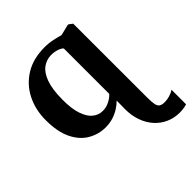

<svg xmlns="http://www.w3.org/2000/svg" viewBox="-220 -711 1108 1108"><g transform="rotate(-45 334.0 -156.5)"><path d="M608.5 253Q564 253 525.8 236Q487.5 219 459 187.5Q430.5 156 414.8 112.2Q399 68.5 399 15L400 -54Q383.5 -37 360 -22Q336.5 -7 307.8 2Q279 11 246.5 11Q189 11 139.5 -17.8Q90 -46.5 60.2 -107.2Q30.5 -168 30.5 -263.5Q30.5 -347 64.5 -415.5Q98.5 -484 164 -525Q229.5 -566 324 -566Q357 -566 389.5 -559Q422 -552 442 -546L507.5 -562H514L536.5 -545L537 59.5Q537 95.5 541 114.8Q545 134 556.5 141.5Q568 149 590.5 149Q609 149 630.8 142.8Q652.5 136.5 668 125.5V244.5Q659.5 247.5 650.2 249.2Q641 251 631 252Q621 253 608.5 253ZM301.5 -68Q323 -68 341.8 -75Q360.5 -82 374.8 -92Q389 -102 397 -111.5V-481.5Q391 -491 368.5 -499.2Q346 -507.5 319 -507.5Q281 -507.5 250 -485Q219 -462.5 201 -412.5Q183 -362.5 182.5 -279.5Q182 -205.5 197.8 -158.8Q213.5 -112 240.5 -90Q267.5 -68 301.5 -68Z"/></g></svg>

Font: Merriweather 28pt
Style: Bold
Weight: 700
Version: Version 2.100